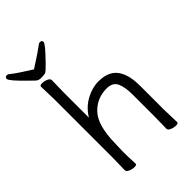

<svg xmlns="http://www.w3.org/2000/svg" viewBox="-258 -988 1105 1105"><g transform="rotate(-45 294.0 -436.0)"><path d="M150 -796Q245 -857 260.5 -870Q276 -883 284 -883Q301 -883 301 -868.5Q301 -854 225 -776Q206 -757 195 -746.5Q184 -736 174 -734Q164 -732 143.5 -732Q123 -732 111.5 -743.5Q100 -755 81 -773Q0 -852 0 -867.5Q0 -883 17 -883Q25 -883 41.5 -868.5Q58 -854 150 -796ZM515 -105 518 1Q518 11 500.5 11Q483 11 465 3.5Q447 -4 447 -16V-17Q448 -25 448 -44L449 -115V-293Q449 -352 433 -387.5Q417 -423 367 -423Q288 -423 234.5 -365.5Q181 -308 179 -162Q178 -129 177 -105V-89Q177 -59 180 1Q180 11 162.5 11Q145 11 127 3.5Q109 -4 109 -17L111 -115V-590L108 -697Q108 -707 125.5 -707Q143 -707 161 -699.5Q179 -692 179 -679L177 -580V-376Q209 -429 260.5 -457Q312 -485 363 -485Q455 -485 489 -422Q515 -376 515 -297Z"/></g></svg>

Font: ToneOZ-Pinyin-WenKai-Regular
Style: Regular
Weight: 400
Designer: Fontworks Inc.
Foundry: ToneOZ
Version: Version 0.240331